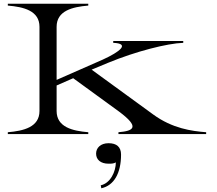

<svg xmlns="http://www.w3.org/2000/svg" viewBox="-20 -720 1166 1031"><path d="M22 -10V0H454V-10C370 -17 284 -37 284 -124V-261L373 -300L619 -121C732 -37 699 -17 616 -10V0H1087V-10C1009 -16 906 -30 803 -105L472 -346L561 -383C709 -444 877 -487 964 -490V-500H588V-490C680 -486 624 -442 532 -400L284 -291V-576C284 -663 370 -683 454 -690V-700H22V-690C106 -683 192 -663 192 -576V-124C192 -37 106 -17 22 -10ZM521 275 524 291C593 276 630 209 630 110C630 69 606 49 563 49C520 49 496 74 496 105C496 137 520 159 563 159C578 159 590 159 602 152C602 201 573 264 521 275Z"/></svg>

Font: Sprat Extended
Style: Regular
Weight: 400
Width: 9
Designer: Ethan Nakache
Foundry: Collletttivo
Version: Version 2.000;Glyphs 3.2 (3217)